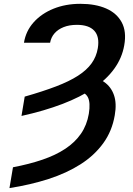

<svg xmlns="http://www.w3.org/2000/svg" viewBox="-20 -757 687 990"><path d="M90.8 -159.2 107.4 -258.8Q201.2 -285.6 269 -311.5Q336.9 -337.4 382.1 -366.5Q427.2 -395.5 452.1 -430.2Q477.1 -464.8 484.4 -508.8Q494.1 -568.4 466.1 -598.6Q438 -628.9 376.5 -628.9Q337.4 -628.9 308.1 -617.2Q278.8 -605.5 261 -585Q243.2 -564.5 238.3 -536.6H103.5Q113.3 -597.2 153.6 -642.1Q193.8 -687 256.1 -712.2Q318.4 -737.3 394.5 -737.3Q471.7 -737.3 526.9 -713.4Q582 -689.5 607.7 -641.8Q633.3 -594.2 620.6 -523.4Q609.4 -458.5 569.3 -402.8Q529.3 -347.2 461.9 -301.8Q394.5 -256.3 301.3 -220.7Q208 -185.1 90.8 -159.2ZM375.5 -290 426.3 -366.7Q480.5 -359.9 516.6 -334.7Q552.7 -309.6 567.6 -266.8Q582.5 -224.1 571.8 -163.1Q558.1 -81.5 512.5 -18.6Q466.8 44.4 395.3 90.1Q323.7 135.7 230.7 165.8Q137.7 195.8 28.8 212.9L46.9 105.5Q131.3 89.4 199.2 66.2Q267.1 43 316.9 10Q366.7 -22.9 397.5 -67.6Q428.2 -112.3 438 -170.4Q447.3 -228 433.1 -255.6Q418.9 -283.2 375.5 -290Z"/></svg>

Font: Inter 20pt SemiBold
Style: Italic
Weight: 600
Italic angle: -9.3988°
Version: Version 4.001;git-66647c0bb